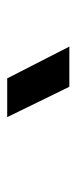

<svg xmlns="http://www.w3.org/2000/svg" viewBox="138 -922 210 525"><g transform="rotate(90 242.5 -660.0)"><path d="M217.8 -745.1 300.8 -575.2H194.8L107.9 -745.1Z"/></g></svg>

Font: Human Sans Medium
Style: Regular
Weight: 500
Designer: Tim Radville
Foundry: Continuum
Version: Version 1.000;FEAKit 1.0